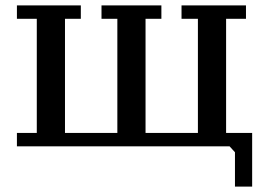

<svg xmlns="http://www.w3.org/2000/svg" viewBox="-20 -545 992 715"><path d="M43 0V-50H117V-475H43V-525H281V-475H222V-50H417V-475H358V-525H581V-475H522V-50H717V-475H656V-525H896V-475H822V-50H919V150H855V22L835 0Z"/></svg>

Font: PT Serif Caption
Style: Regular
Weight: 400
Designer: A.Korolkova, O.Umpeleva, V.Yefimov
Foundry: ParaType Ltd
Version: Version 1.000W OFL